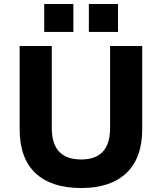

<svg xmlns="http://www.w3.org/2000/svg" viewBox="-20 -937 816 968"><path d="M389 11Q239 11 159 -64Q79 -139 79 -286V-705H241V-292Q241 -211 278.5 -172Q316 -133 389 -133Q462 -133 498.5 -172.5Q535 -212 535 -292V-705H697V-286Q697 -140 617 -64.5Q537 11 389 11ZM428 -776V-917H575V-776ZM203 -776V-917H350V-776Z"/></svg>

Font: Nunito Sans 8pt ExtraBold
Style: Regular
Weight: 800
Version: Version 3.101;gftools[0.9.27]